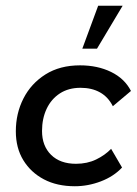

<svg xmlns="http://www.w3.org/2000/svg" viewBox="-20 -636 475 667"><path d="M240 11Q178 11 132.5 -13Q87 -37 61 -79.5Q35 -122 35 -180Q35 -242 61.5 -294Q88 -346 138 -377.5Q188 -409 258 -409Q319 -409 366 -386Q413 -363 435 -320L372 -267Q356 -299 327.5 -315Q299 -331 260 -331Q218 -331 188 -311.5Q158 -292 142 -258Q126 -224 126 -181Q126 -129 157.5 -98Q189 -67 244 -67Q283 -67 314 -82Q345 -97 366 -119L404 -54Q375 -23 330.5 -6Q286 11 240 11ZM266 -467 321 -616H406L317 -467Z"/></svg>

Font: Rokkitt Medium
Style: Italic
Weight: 500
Italic angle: -9°
Designer: Vernon Adams
Foundry: Vernon Adams
Version: Version 3.103